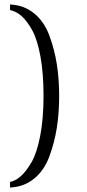

<svg xmlns="http://www.w3.org/2000/svg" viewBox="-20 -712 390 860"><path d="M25 103Q50 98 73.5 77Q97 56 121 15Q145 -26 160 -103Q175 -180 175 -282Q175 -384 161 -460Q147 -536 123.5 -578Q100 -620 75.5 -641Q51 -662 25 -667V-692Q88 -689 133 -652Q178 -615 201 -553Q224 -491 234.5 -424.5Q245 -358 245 -282Q245 -206 234.5 -139.5Q224 -73 201 -11Q178 51 133 88Q88 125 25 128Z"/></svg>

Font: Heuristica
Style: Regular
Weight: 400
Version: Version 1.0.1 ; ttfautohint (v1.4.1)